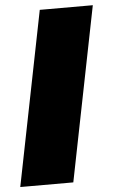

<svg xmlns="http://www.w3.org/2000/svg" viewBox="-55 -779 481 815"><g transform="rotate(-5 185.0 -371.0)"><path d="M146 -742H372L224 0H-2Z"/></g></svg>

Font: Argentum Sans Black
Style: Italic
Weight: 900
Italic angle: -11°
Designer: Julieta Ulanovsky (font), Cristiano Sobral (main changes and remaster)
Foundry: Julieta Ulanovsky (font), Cristiano Sobral (main changes and remaster)
Version: Version 2.007;June 15, 2022;FontCreator 14.0.0.2814 64-bit; 